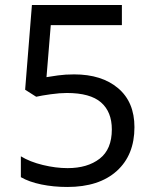

<svg xmlns="http://www.w3.org/2000/svg" viewBox="-20 -734 612 764"><path d="M275 -438Q385 -438 450 -383Q515 -328 515 -228Q515 -117 444.5 -53.5Q374 10 248 10Q193 10 144.5 0Q96 -10 63 -29V-112Q99 -90 150.5 -77.5Q202 -65 249 -65Q328 -65 376.5 -102.5Q425 -140 425 -219Q425 -289 382 -326.5Q339 -364 246 -364Q218 -364 182 -359Q146 -354 124 -349L80 -377L107 -714H465V-634H182L165 -427Q182 -430 211 -434Q240 -438 275 -438Z"/></svg>

Font: Noto Sans Osmanya
Style: Regular
Weight: 400
Designer: Monotype Design Team
Foundry: Monotype Imaging Inc.
Version: Version 2.001; ttfautohint (v1.8.4.7-5d5b)